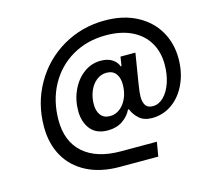

<svg xmlns="http://www.w3.org/2000/svg" viewBox="-121 -851 1252 1157"><g transform="rotate(-15 505.5 -273.0)"><path d="M108 -186Q108 -331 176.5 -451.5Q245 -572 364 -641.5Q483 -711 627 -711Q742 -711 826 -666.5Q910 -622 954 -546Q998 -470 998 -376Q998 -289 966 -219Q934 -149 878 -109Q822 -69 752 -69Q702 -69 672.5 -95.5Q643 -122 630 -156H624Q606 -118 568 -92Q530 -66 476 -66Q404 -66 368 -111Q332 -156 332 -225Q332 -295 360 -354.5Q388 -414 435.5 -448.5Q483 -483 540 -483Q585 -483 612.5 -464.5Q640 -446 649 -419H654L663 -476H756L725 -285Q717 -235 717 -211Q717 -177 730 -157Q743 -137 776 -137Q812 -137 842.5 -167Q873 -197 890.5 -248.5Q908 -300 908 -362Q908 -440 873 -499Q838 -558 771 -590.5Q704 -623 610 -623Q492 -623 399.5 -569Q307 -515 255 -419Q203 -323 203 -201Q203 -69 285 3.5Q367 76 519 76H742L727 165H488Q368 165 282.5 121Q197 77 152.5 -2Q108 -81 108 -186ZM633 -311Q633 -353 613.5 -378.5Q594 -404 555 -404Q521 -404 493 -382Q465 -360 449 -322Q433 -284 433 -239Q433 -197 452.5 -171.5Q472 -146 511 -146Q545 -146 573 -168Q601 -190 617 -227.5Q633 -265 633 -311Z"/></g></svg>

Font: Be Vietnam SemiBold
Style: Italic
Weight: 600
Italic angle: -9.556°
Designer: Gabriel Lam
Foundry: TypeRant
Version: Version 3.000